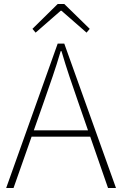

<svg xmlns="http://www.w3.org/2000/svg" viewBox="-20 -945 614 965"><path d="M11 0 270 -726H303L563 0H523L372 -435Q349 -501 329 -560.5Q309 -620 289 -688H285Q265 -620 244.5 -560.5Q224 -501 201 -435L48 0ZM123 -258V-290H447V-258ZM159 -781 143 -800 270 -925H303L431 -800L415 -781L289 -891H285Z"/></svg>

Font: Noto Sans KR Thin
Style: Regular
Weight: 100
Designer: Ryoko NISHIZUKA 西塚涼子 (kana, bopomofo & ideographs); Paul D. Hunt (Latin, Greek & Cyrillic); Sandoll Communications 산돌커뮤니
Foundry: Adobe
Version: Version 2.004-H2;hotconv 1.0.118;makeotfexe 2.5.65603